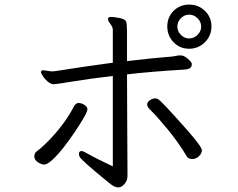

<svg xmlns="http://www.w3.org/2000/svg" viewBox="-20 -793 1040 839"><path d="M200 -186Q266 -256 303 -328Q311 -343 323.5 -343Q336 -343 349 -334.5Q362 -326 362 -316Q362 -306 347 -280Q332 -254 309 -219.5Q286 -185 260 -151.5Q234 -118 210.5 -96Q187 -74 173.5 -74Q160 -74 145 -84.5Q130 -95 130 -109Q130 -123 138.5 -130Q147 -137 159 -146.5Q171 -156 200 -186ZM796 -110Q759 -172 710 -231Q661 -290 642 -307.5Q623 -325 623 -336Q623 -347 635 -355Q647 -363 657.5 -363Q668 -363 675.5 -356.5Q683 -350 708.5 -323.5Q734 -297 798 -224.5Q862 -152 862 -137Q862 -122 849 -110Q836 -98 820 -98Q804 -98 796 -110ZM325 -119Q325 -133 336 -133Q344 -133 368.5 -118.5Q393 -104 473 -66V-461Q370 -449 298 -437Q226 -425 214 -425Q202 -425 188.5 -436.5Q175 -448 167 -461Q159 -474 159 -477Q159 -486 169 -486L205 -481L220 -482Q367 -505 473 -519V-662Q473 -675 462.5 -688Q452 -701 452 -711V-712Q453 -719 466 -719Q479 -719 503.5 -714Q528 -709 531.5 -698Q535 -687 535 -652V-526Q657 -540 698.5 -543Q740 -546 748.5 -548.5Q757 -551 766 -551H769Q784 -551 801 -536Q818 -521 818 -514V-511Q818 -491 786 -489Q636 -480 535 -468L536 -238L537 -58V-23Q537 -4 524 11Q511 26 497 26Q483 26 465 13Q334 -93 328 -108Q325 -114 325 -119ZM843 -640.5Q859 -656 859 -677Q859 -698 843 -713.5Q827 -729 806.5 -729Q786 -729 770.5 -713.5Q755 -698 755 -677Q755 -656 770.5 -640.5Q786 -625 806.5 -625Q827 -625 843 -640.5ZM806.5 -773Q847 -773 875.5 -745.5Q904 -718 904 -677.5Q904 -637 875.5 -608.5Q847 -580 806.5 -580Q766 -580 738.5 -608.5Q711 -637 711 -677.5Q711 -718 738.5 -745.5Q766 -773 806.5 -773Z"/></svg>

Font: LXGW WenKai Mono Lite
Style: Regular
Weight: 400
Monospace: yes
Designer: LXGW / Fontworks Inc.
Foundry: LXGW / Fontworks Inc.
Version: Version 1.520; June 14, 2025